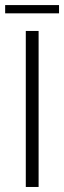

<svg xmlns="http://www.w3.org/2000/svg" viewBox="-44 -743 254 763"><path d="M58.5 -620H109.4V0H58.5ZM-23.5 -690V-722.8H190.6V-690Z"/></svg>

Font: Smooch Sans Thin
Style: Regular
Weight: 100
Designer: Robert E. Leuschke
Foundry: Robert E. Leuschke
Version: Version 1.010